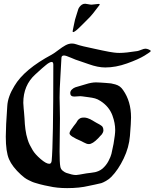

<svg xmlns="http://www.w3.org/2000/svg" viewBox="-20 -1012 819 1018"><path d="M465.8 -987.3Q470.7 -987.3 484.4 -989.3Q498 -991.2 502 -991.2Q508.8 -991.2 508.8 -988.3L506.8 -984.4Q468.8 -932.6 449.2 -914.1Q444.3 -909.2 433.6 -898.4Q422.9 -887.7 414.1 -878.9Q405.3 -870.1 395.5 -860.8Q385.7 -851.6 378.4 -846.7Q371.1 -841.8 368.2 -841.8Q365.2 -841.8 365.2 -845.7Q365.2 -849.6 366.2 -852.5Q369.1 -866.2 372.1 -881.3Q375 -896.5 377.9 -908.2Q380.9 -919.9 385.7 -933.6Q387.7 -938.5 390.6 -949.2Q393.6 -960 395.5 -964.8Q397.5 -969.7 402.3 -976.1Q407.2 -982.4 414.1 -987.3Q421.9 -992.2 431.6 -992.2Q436.5 -992.2 447.8 -989.7Q459 -987.3 465.8 -987.3ZM348.6 -304.7Q348.6 -311.5 354.5 -320.8Q360.4 -330.1 370.1 -342.8Q379.9 -355.5 383.8 -360.4Q384.8 -361.3 388.2 -367.7Q391.6 -374 393.6 -376Q395.5 -377.9 400.4 -381.8Q405.3 -385.7 411.1 -387.2Q417 -388.7 425.8 -388.7Q434.6 -388.7 443.8 -385.7Q453.1 -382.8 458.5 -379.9Q463.9 -377 475.6 -370.1Q487.3 -363.3 492.2 -360.4Q494.1 -359.4 500.5 -356Q506.8 -352.5 509.3 -351.1Q511.7 -349.6 516.6 -346.2Q521.5 -342.8 523.4 -339.8Q525.4 -336.9 526.9 -332Q528.3 -327.1 528.3 -321.3Q528.3 -315.4 525.4 -309.1Q522.5 -302.7 520 -299.8Q517.6 -296.9 509.8 -289.1Q502 -281.2 501 -279.3Q470.7 -248 451.2 -248Q444.3 -248 438 -250.5Q431.6 -252.9 423.3 -257.3Q415 -261.7 411.1 -263.7Q348.6 -290 348.6 -304.7ZM262.7 -668.9Q262.7 -683.6 253.9 -683.6Q249 -683.6 240.7 -679.2Q232.4 -674.8 222.2 -666Q211.9 -657.2 203.1 -649.9Q194.3 -642.6 183.1 -631.8Q171.9 -621.1 167 -617.2Q103.5 -559.6 103.5 -466.8Q103.5 -456.1 105.5 -437Q107.4 -418 107.4 -417Q108.4 -408.2 109.9 -385.3Q111.3 -362.3 111.8 -353.5Q112.3 -344.7 114.7 -326.7Q117.2 -308.6 119.6 -298.3Q122.1 -288.1 126.5 -272.9Q130.9 -257.8 137.7 -244.1Q144.5 -230.5 153.3 -215.8Q166 -194.3 195.3 -168.9Q224.6 -143.6 241.2 -143.6Q252 -143.6 253.9 -159.2Q262.7 -248 262.7 -668.9ZM538.1 -654.3Q499 -654.3 450.2 -671.9Q401.4 -689.5 396.5 -690.4Q384.8 -693.4 356.9 -705.6Q329.1 -717.8 319.3 -717.8Q305.7 -717.8 305.7 -704.1Q304.7 -677.7 300.3 -607.4Q295.9 -537.1 295.9 -494.1Q295.9 -474.6 296.9 -447.3Q297.9 -419.9 297.9 -383.8Q297.9 -354.5 296.9 -294.4Q295.9 -234.4 295.9 -209Q295.9 -148.4 299.8 -128.9Q301.8 -115.2 313 -106.4Q324.2 -97.7 332 -95.2Q339.8 -92.8 360.4 -86.9Q373 -84 383.8 -84Q390.6 -84 438.5 -92.8Q447.3 -93.8 461.9 -95.7Q476.6 -97.7 483.9 -99.1Q491.2 -100.6 502 -105Q512.7 -109.4 522.5 -117.2Q543 -134.8 555.2 -158.2Q567.4 -181.6 570.8 -196.3Q574.2 -210.9 582 -249Q590.8 -299.8 590.8 -322.3Q590.8 -359.4 576.2 -399.4Q558.6 -447.3 512.7 -476.6Q498 -486.3 483.9 -490.2Q469.7 -494.1 449.2 -496.6Q428.7 -499 417 -501Q413.1 -502 406.2 -502Q400.4 -502 389.6 -501Q378.9 -500 374 -500Q352.5 -500 352.5 -518.6Q352.5 -529.3 361.3 -537.6Q370.1 -545.9 379.9 -549.3Q389.6 -552.7 408.2 -557.6Q426.8 -562.5 434.6 -565.4Q464.8 -575.2 489.3 -575.2Q503.9 -575.2 512.7 -574.2Q520.5 -573.2 540.5 -572.3Q560.5 -571.3 568.8 -569.8Q577.1 -568.4 591.3 -564.5Q605.5 -560.5 615.2 -553.2Q625 -545.9 632.8 -534.2Q674.8 -474.6 674.8 -389.6Q674.8 -363.3 668.9 -291Q664.1 -230.5 635.7 -171.4Q607.4 -112.3 570.3 -74.2Q557.6 -61.5 542 -52.7Q526.4 -43.9 517.1 -41Q507.8 -38.1 482.9 -33.2Q458 -28.3 450.2 -26.4Q401.4 -14.6 335.9 -14.6Q282.2 -14.6 240.2 -24.4Q234.4 -25.4 215.8 -29.3Q197.3 -33.2 191.4 -35.2Q185.5 -37.1 171.4 -41Q157.2 -44.9 149.9 -48.3Q142.6 -51.8 131.3 -57.1Q120.1 -62.5 110.8 -69.3Q101.6 -76.2 91.8 -85Q44.9 -127.9 27.8 -168Q10.7 -208 10.7 -287.1Q10.7 -340.8 18.6 -450.2Q21.5 -500 56.6 -556.6Q108.4 -644.5 254.9 -722.7Q268.6 -730.5 289.6 -746.6Q310.5 -762.7 327.6 -772Q344.7 -781.2 361.3 -781.2Q373 -781.2 383.8 -777.3Q411.1 -767.6 483.4 -752.9Q501 -749 524.4 -744.1Q547.9 -739.3 558.6 -737.3Q569.3 -735.4 584 -733.4Q598.6 -731.4 613.3 -731.4Q646.5 -731.4 708 -741.2Q714.8 -742.2 729 -748Q743.2 -753.9 751 -753.9Q758.8 -753.9 769 -749.5Q779.3 -745.1 779.3 -741.2Q779.3 -737.3 746.6 -717.3Q713.9 -697.3 653.8 -675.8Q593.8 -654.3 538.1 -654.3Z"/></svg>

Font: Isabella
Style: Medium
Weight: 500
Designer: John Stracke
Version: Version 001.202